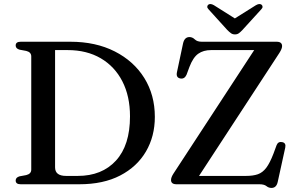

<svg xmlns="http://www.w3.org/2000/svg" viewBox="-20 -905 1462 943"><path d="M57 -18.5Q57 -33.5 76 -39L108.5 -45Q133.5 -51 133.5 -72V-628Q133.5 -649 108.5 -655L76 -661Q57 -666.5 57 -681.5Q57 -700 81.5 -700H325.5Q450 -700 543.5 -652.5Q637 -605 688.8 -521.8Q740.5 -438.5 740.5 -331Q740.5 -235.5 696.8 -160.8Q653 -86 570.2 -43Q487.5 0 369.5 0H81.5Q57 0 57 -18.5ZM362 -41Q480.5 -41 549.5 -116.2Q618.5 -191.5 618.5 -333.5Q618.5 -432.5 581 -505.5Q543.5 -578.5 474.8 -618.8Q406 -659 312 -659H250.5V-83Q250.5 -41 304.5 -41ZM1352.5 -645.5 957.5 -41H1188Q1223 -41 1246.5 -49.2Q1270 -57.5 1287.8 -81Q1305.5 -104.5 1323 -150L1338.5 -192Q1346 -211 1366 -207Q1386 -203 1381 -180L1344 -11.5Q1337.5 18 1313.5 18Q1299.5 18 1288.5 9Q1277.5 0 1253.5 0H847Q820 0 820 -21Q820 -34 832 -52.5L1228.5 -659H1016.5Q979 -659 953.8 -641.2Q928.5 -623.5 910.5 -576.5L896 -537.5Q886 -516 866 -519.5Q843.5 -523.5 849 -550L879 -691.5Q886 -723 910.5 -723Q925 -723 936.8 -711.5Q948.5 -700 971 -700H1338.5Q1365.5 -700 1365.5 -678.5Q1365.5 -666 1352.5 -645.5ZM1170.5 -757.5Q1161 -747.5 1153.2 -741.8Q1145.5 -736 1134 -736Q1122.5 -736 1114.5 -741.8Q1106.5 -747.5 1096.5 -757.5L1004.5 -859Q997.5 -866 998 -872.2Q998.5 -878.5 1003 -882Q1013 -889.5 1030.5 -879.5L1133.5 -814.5L1237 -879.5Q1254.5 -889.5 1264.5 -882Q1269 -878.5 1269.5 -872.2Q1270 -866 1263 -859Z"/></svg>

Font: Fraunces 9pt
Style: Regular
Weight: 400
Version: Version 1.000;[b76b70a41]